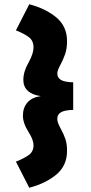

<svg xmlns="http://www.w3.org/2000/svg" viewBox="-20 -796 429 905"><path d="M138 -111Q138 -137 115 -173Q88 -215 88 -251Q88 -288 109 -312.5Q130 -337 172 -343Q131 -349 110.5 -368.5Q90 -388 90 -419Q90 -459 115 -502Q138 -544 138 -572Q138 -604 116.5 -620.5Q95 -637 55 -653L118 -776Q197 -755 246.5 -713Q296 -671 296 -602Q296 -567 287 -541Q278 -515 264 -489Q258 -478 254 -467.5Q250 -457 250 -450Q250 -430 267 -419.5Q284 -409 325 -408V-278Q284 -277 267 -266.5Q250 -256 250 -236Q250 -225 254.5 -214Q259 -203 267 -188Q281 -162 288.5 -140Q296 -118 296 -85Q296 -16 246.5 26Q197 68 118 89L55 -34Q95 -50 116.5 -66Q138 -82 138 -111Z"/></svg>

Font: Lineal Heavy
Style: Regular
Weight: 900
Designer: Created by Frank Adebiaye with contributions from Anton Moglia & Ariel Martín Pérez
Created by Frank ADEBIAYE with FontF
Foundry: Velvetyne Type Foundry
Version: Version 2.000